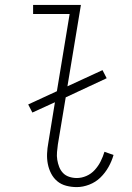

<svg xmlns="http://www.w3.org/2000/svg" viewBox="-20 -755 540 783"><path d="M293 8Q271 8 250 2.5Q229 -3 213.5 -16Q198 -29 188.5 -47.5Q179 -66 175 -86.5Q171 -107 172 -129Q173 -151 177 -172L204 -338L112 -296L95 -329L212 -383L264 -698H115V-735H310L255 -403L398 -469L415 -436L248 -358L216 -166Q214 -151 212.5 -135Q211 -119 213.5 -103.5Q216 -88 221.5 -74Q227 -60 237 -49.5Q247 -39 262 -34Q277 -29 293 -29Q313 -29 332.5 -37.5Q352 -46 366.5 -62Q381 -78 390.5 -97Q400 -116 406 -136L443 -123Q436 -98 422.5 -74Q409 -50 389.5 -31Q370 -12 344 -2Q318 8 293 8Z"/></svg>

Font: Iosevka Slab Extralight
Style: Italic
Weight: 200
Italic angle: -9°
Monospace: yes
Designer: Belleve Invis
Foundry: Belleve Invis
Version: Version 11.1.1; ttfautohint (v1.8.3)